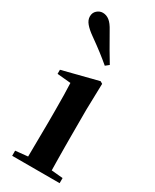

<svg xmlns="http://www.w3.org/2000/svg" viewBox="-218 -912 784 970"><g transform="rotate(30 174.5 -427.5)"><path d="M236.8 -644 216.8 -627.9Q190.9 -649.9 161.6 -672.6Q132.3 -695.3 88.9 -726.1Q59.1 -747.1 43 -766.4Q26.9 -785.6 26.9 -806.2Q26.9 -828.6 42 -841.8Q57.1 -855 75.2 -855Q96.2 -855 114 -841.1Q131.8 -827.1 148.9 -794.9Q177.7 -743.2 198 -709Q218.3 -674.8 236.8 -644ZM109.9 0H39.1V-29.8L110.8 -37.1L112.8 -234.9V-308.1Q112.8 -358.4 112.1 -394.3Q111.3 -430.2 109.9 -465.8L30.8 -473.1V-497.1L237.8 -549.8L251 -542L247.1 -388.2V-234.9Q247.1 -207.5 247.3 -172.1Q247.6 -136.7 248 -100.8Q248.5 -64.9 249 -36.1L315.9 -29.8V0Z"/></g></svg>

Font: Source Han Serif TW
Style: Bold
Weight: 700
Designer: Ryoko NISHIZUKA Ë•øÂ°öÊ∂ºÂ≠ê (kana & ideographs); Frank Grie√ühammer (Latin, Greek & Cyrillic); Wenlong ZHANG Âº†ÊñáÈæô 
Foundry: Adobe
Version: Version 2.003;hotconv 1.1.1;makeotfexe 2.6.0